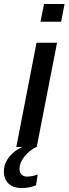

<svg xmlns="http://www.w3.org/2000/svg" viewBox="-66 -745 348 973"><path d="M261.2 -724.6 243.7 -634.8H139.2L157.2 -724.6ZM223.1 -528.3 120.1 0H16.6L119.1 -528.3ZM43.9 208Q0.5 208 -22.9 185.1Q-46.4 162.1 -46.4 124.5Q-46.4 85.4 -20.5 51.8Q5.4 18.1 49.3 -1.5H119.6Q79.1 20 55.9 50.8Q32.7 81.5 32.7 111.3Q32.7 128.4 43 139.2Q53.2 149.9 71.3 149.9Q96.7 149.9 125 139.2L116.7 193.8Q82.5 208 43.9 208Z"/></svg>

Font: Arimo Medium
Style: Italic
Weight: 500
Italic angle: -12°
Designer: Steve Matteson
Foundry: Monotype Imaging Inc.
Version: Version 1.33